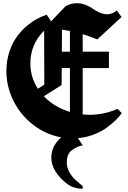

<svg xmlns="http://www.w3.org/2000/svg" viewBox="-20 -877 805 1204"><path d="M364.3 -15.6Q266.6 -33.2 187.3 -95Q107.9 -156.7 64 -245.6Q20 -334.5 20 -431.2Q20 -497.1 40 -556.2Q60.1 -615.2 95 -659.4Q129.9 -703.6 175.3 -735.6Q220.7 -767.6 272.9 -784.7L300.3 -743.2L391.6 -838.4Q424.3 -856.9 462.9 -856.9Q490.7 -856.9 517.3 -846.2Q543.9 -835.4 562 -822.3Q580.1 -809.1 604.2 -798.3Q628.4 -787.6 651.9 -787.6Q686 -787.6 712.4 -811.5L742.2 -770.5L590.3 -629.9Q549.3 -647 498.5 -662.6V-553.2H663.1V-450.2H498.5V-159.7Q522 -157.2 541 -157.2Q632.8 -157.2 716.8 -194.3L743.7 -168Q727.5 -145 704.3 -122.3Q681.2 -99.6 647.2 -75Q613.3 -50.3 566.7 -32.7Q520 -15.1 468.8 -10.7L500 36.1Q498 34.7 490 36.1Q481.9 37.6 465.8 44.4Q449.7 51.3 433.1 63Q398.9 86.9 398.9 141.1Q398.9 201.2 455.1 252.9L499 291Q498 302.2 498 307.1Q496.6 307.1 482.9 305.9Q469.2 304.7 462.2 303.2Q455.1 301.8 441.4 297.4Q427.7 293 413.8 284.4Q399.9 275.9 384.8 263.2Q290.5 180.2 303.2 89.8Q312 27.8 364.3 -15.6ZM418.5 -175.3V-450.2H367.2L366.2 -343.8L258.3 -275.4L254.9 -273.4Q320.3 -205.1 418.5 -175.3ZM256.8 -685.1Q170.4 -599.6 170.4 -479Q170.4 -393.1 217.8 -320.3L257.8 -346.2ZM418.5 -682.6Q392.1 -688 368.7 -691.4L367.7 -553.2H418.5Z"/></svg>

Font: KJV1611
Style: Regular
Weight: 400
Version: Version 3.6.1